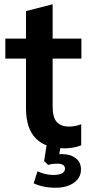

<svg xmlns="http://www.w3.org/2000/svg" viewBox="-20 -686 419 901"><path d="M284 10Q102 10 102 -178V-411H5V-505H102V-634L227 -666V-505H362V-411H227V-186Q227 -134 247 -113Q267 -92 302 -92Q321 -92 334.5 -95Q348 -98 361 -103V-4Q344 3 323.5 6.5Q303 10 284 10ZM241 195Q211 195 184.5 189.5Q158 184 138 174L156 118Q174 126 192 130.5Q210 135 230 135Q285 135 285 105Q285 82 248 82Q238 82 228.5 83Q219 84 206 88L187 70L201 -20H268L258 38Q264 37 269 37Q310 37 335 56Q360 75 360 109Q360 148 327 171.5Q294 195 241 195Z"/></svg>

Font: MulishBold
Style: Bold
Weight: 700
Designer: Vernon Adams
Foundry: Vernon Adams
Version: Version 3.602; ttfautohint (v1.8.3)